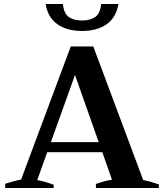

<svg xmlns="http://www.w3.org/2000/svg" viewBox="-20 -935 817 955"><path d="M207 -915H293Q298 -866 323.5 -849.5Q349 -833 388 -833Q427 -833 452.5 -849.5Q478 -866 483 -915H569Q558 -848 510.5 -814.5Q463 -781 388 -781Q313 -781 265.5 -814.5Q218 -848 207 -915ZM770 -18V0H457V-20Q502 -36 537 -41L489 -178H215L165 -39Q196 -35 247 -16V0H6V-21Q28 -28 50.5 -34Q73 -40 85 -42L332 -704H444L692 -40Q726 -33 770 -18ZM471 -228 353 -562 233 -228Z"/></svg>

Font: Trirong
Style: Bold
Weight: 700
Designer: Katatrad Team
Foundry: CadsonDemak
Version: Version 1.001